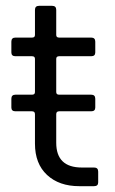

<svg xmlns="http://www.w3.org/2000/svg" viewBox="-20 -639 395 659"><path d="M303 0H252Q183 0 141.5 -38.5Q100 -77 100 -146V-247Q100 -257 90 -257H33Q19 -257 19 -270V-300Q19 -314 33 -314H90Q100 -314 100 -323V-437Q100 -446 90 -446H33Q19 -446 19 -459V-496Q19 -510 33 -510H90Q100 -510 100 -519V-605Q100 -619 114 -619H159Q173 -619 173 -605V-519Q173 -510 183 -510H293Q307 -510 307 -496V-459Q307 -446 293 -446H183Q173 -446 173 -437V-323Q173 -314 183 -314H293Q307 -314 307 -300V-270Q307 -257 293 -257H183Q173 -257 173 -247V-149Q173 -64 261 -64H303Q317 -64 317 -50V-13Q317 0 303 0Z"/></svg>

Font: Rajdhani Medium
Style: Regular
Weight: 500
Designer: Satya Rajpurohit, Jyotish Sonowal
Foundry: Indian Type Foundry
Version: Version 1.201 February 1, 2022